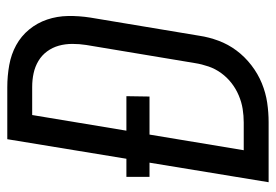

<svg xmlns="http://www.w3.org/2000/svg" viewBox="-138 -638 775 540"><g transform="rotate(-90 250.0 -367.5)"><path d="M8 0 63 -335H23V-400H74L129 -735H275Q307 -735 337.5 -729.5Q368 -724 393.5 -710Q419 -696 437.5 -673.5Q456 -651 465.5 -623Q475 -595 475.5 -564Q476 -533 471 -501L420 -195Q416 -168 406 -141Q396 -114 378.5 -90.5Q361 -67 337 -48.5Q313 -30 286 -19Q259 -8 231.5 -4Q204 0 177 0ZM98 -70H176Q195 -70 214 -73Q233 -76 252 -84Q271 -92 287 -104.5Q303 -117 315 -133.5Q327 -150 333.5 -169Q340 -188 343 -207L394 -513Q397 -532 397 -552Q397 -572 392 -590Q387 -608 376 -623Q365 -638 349 -647.5Q333 -657 314.5 -661Q296 -665 276 -665H197L153 -400H250L249 -335H142Z"/></g></svg>

Font: Iosevka Algr
Style: Italic
Weight: 400
Italic angle: -9°
Monospace: yes
Designer: Belleve Invis
Foundry: Belleve Invis
Version: Version 26.0.2; ttfautohint (v1.8.3)